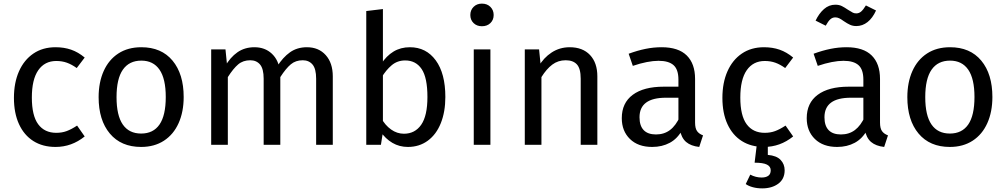

<svg xmlns="http://www.w3.org/2000/svg" viewBox="-20 -800 5561 1061"><path d="M287 -539Q334 -539 373 -525.5Q412 -512 448 -482L404 -424Q376 -444 349.5 -453.5Q323 -463 291 -463Q227 -463 191.5 -412Q156 -361 156 -261Q156 -161 191 -113.5Q226 -66 291 -66Q322 -66 348 -75.5Q374 -85 406 -106L448 -46Q376 12 287 12Q216 12 164.5 -20.5Q113 -53 85 -114Q57 -175 57 -259Q57 -343 85 -406Q113 -469 164.5 -504Q216 -539 287 -539Z M761 -539Q872 -539 933.5 -465Q995 -391 995 -264Q995 -182 967 -119.5Q939 -57 886 -22.5Q833 12 760 12Q649 12 587 -62Q525 -136 525 -263Q525 -345 553 -407.5Q581 -470 634 -504.5Q687 -539 761 -539ZM761 -465Q694 -465 659 -415Q624 -365 624 -263Q624 -162 658.5 -112Q693 -62 760 -62Q827 -62 861.5 -112Q896 -162 896 -264Q896 -365 861.5 -415Q827 -465 761 -465Z M1386 -539Q1444 -539 1482 -503.5Q1520 -468 1527 -407L1529 -378V0H1437V-365Q1437 -420 1417 -443.5Q1397 -467 1363 -467Q1323 -467 1296 -444Q1269 -421 1239 -374L1223 -432Q1252 -483 1292 -511Q1332 -539 1386 -539ZM1226 -527 1239 -398V0H1147V-527ZM1676 -539Q1741 -539 1780 -495.5Q1819 -452 1819 -378V0H1727V-365Q1727 -420 1707 -443.5Q1687 -467 1653 -467Q1614 -467 1587 -444.5Q1560 -422 1529 -374L1511 -432Q1543 -483 1582.5 -511Q1622 -539 1676 -539Z M2245 -539Q2194 -539 2154.5 -515Q2115 -491 2086 -446L2088 -371Q2113 -413 2144.5 -439.5Q2176 -466 2219 -466Q2278 -466 2310 -418.5Q2342 -371 2342 -264Q2342 -160 2307.5 -110.5Q2273 -61 2212 -61Q2174 -61 2141 -84.5Q2108 -108 2087 -147L2081 -75Q2110 -33 2148.5 -10.5Q2187 12 2234 12Q2297 12 2344 -22.5Q2391 -57 2416 -119.5Q2441 -182 2441 -264Q2441 -394 2388 -466.5Q2335 -539 2245 -539ZM2096 -750 2004 -739V0H2085L2096 -70Z M2690 -527V0H2598V-527ZM2643 -780Q2672 -780 2690 -762Q2708 -744 2708 -717Q2708 -690 2690 -672.5Q2672 -655 2643 -655Q2615 -655 2597 -672.5Q2579 -690 2579 -717Q2579 -744 2597 -762Q2615 -780 2643 -780Z M3128 -539Q3200 -539 3240.5 -496Q3281 -453 3281 -378V0H3189V-365Q3189 -421 3168 -444Q3147 -467 3106 -467Q3064 -467 3032 -443Q3000 -419 2972 -374L2956 -432Q2984 -481 3028.5 -510Q3073 -539 3128 -539ZM2959 -527 2972 -398V0H2880V-527Z M3636 -539Q3729 -539 3775 -493.5Q3821 -448 3821 -364V-123Q3821 -91 3832 -75.5Q3843 -60 3865 -52L3844 12Q3798 7 3771.5 -15.5Q3745 -38 3736 -86L3729 -123V-360Q3729 -416 3702 -440Q3675 -464 3619 -464Q3590 -464 3554 -457Q3518 -450 3477 -436L3454 -503Q3503 -521 3547.5 -530Q3592 -539 3636 -539ZM3744 -321V-260H3660Q3587 -260 3550.5 -233Q3514 -206 3514 -152Q3514 -105 3537 -81Q3560 -57 3605 -57Q3650 -57 3682.5 -81.5Q3715 -106 3738 -157L3750 -82Q3724 -34 3681.5 -11Q3639 12 3584 12Q3506 12 3461 -32Q3416 -76 3416 -147Q3416 -231 3476.5 -276Q3537 -321 3648 -321Z M4202 -539Q4249 -539 4288 -525.5Q4327 -512 4363 -482L4319 -424Q4291 -444 4264.5 -453.5Q4238 -463 4206 -463Q4142 -463 4106.5 -412Q4071 -361 4071 -261Q4071 -161 4106 -113.5Q4141 -66 4206 -66Q4237 -66 4263 -75.5Q4289 -85 4321 -106L4363 -46Q4291 12 4202 12Q4131 12 4079.5 -20.5Q4028 -53 4000 -114Q3972 -175 3972 -259Q3972 -343 4000 -406Q4028 -469 4079.5 -504Q4131 -539 4202 -539ZM4223 56Q4271 60 4293.5 83.5Q4316 107 4316 141Q4316 189 4281 215Q4246 241 4192 241Q4164 241 4140 234.5Q4116 228 4101 217L4126 165Q4156 181 4189 181Q4212 181 4225.5 171.5Q4239 162 4239 141Q4239 120 4218 109.5Q4197 99 4150 99L4164 -16H4223Z M4658 -539Q4751 -539 4797 -493.5Q4843 -448 4843 -364V-123Q4843 -91 4854 -75.5Q4865 -60 4887 -52L4866 12Q4820 7 4793.5 -15.5Q4767 -38 4758 -86L4751 -123V-360Q4751 -416 4724 -440Q4697 -464 4641 -464Q4612 -464 4576 -457Q4540 -450 4499 -436L4476 -503Q4525 -521 4569.5 -530Q4614 -539 4658 -539ZM4766 -321V-260H4682Q4609 -260 4572.5 -233Q4536 -206 4536 -152Q4536 -105 4559 -81Q4582 -57 4627 -57Q4672 -57 4704.5 -81.5Q4737 -106 4760 -157L4772 -82Q4746 -34 4703.5 -11Q4661 12 4606 12Q4528 12 4483 -32Q4438 -76 4438 -147Q4438 -231 4498.5 -276Q4559 -321 4670 -321ZM4712 -656Q4693 -656 4677.5 -663Q4662 -670 4643 -683Q4628 -694 4617.5 -699Q4607 -704 4596 -704Q4580 -704 4568 -693Q4556 -682 4543 -658L4487 -686Q4506 -726 4533.5 -750Q4561 -774 4596 -774Q4617 -774 4632 -766.5Q4647 -759 4666 -746Q4685 -734 4693 -730Q4701 -726 4712 -726Q4727 -726 4739 -736.5Q4751 -747 4765 -770L4821 -742Q4802 -700 4774 -678Q4746 -656 4712 -656Z M5230 -539Q5341 -539 5402.5 -465Q5464 -391 5464 -264Q5464 -182 5436 -119.5Q5408 -57 5355 -22.5Q5302 12 5229 12Q5118 12 5056 -62Q4994 -136 4994 -263Q4994 -345 5022 -407.5Q5050 -470 5103 -504.5Q5156 -539 5230 -539ZM5230 -465Q5163 -465 5128 -415Q5093 -365 5093 -263Q5093 -162 5127.5 -112Q5162 -62 5229 -62Q5296 -62 5330.5 -112Q5365 -162 5365 -264Q5365 -365 5330.5 -415Q5296 -465 5230 -465Z"/></svg>

Font: Firava
Style: Regular
Weight: 400
Designer: Carrois Corporate & Edenspiekermann AG
Foundry: Greg Finn Gibson
Version: Version 5.000